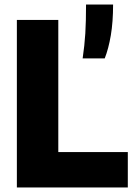

<svg xmlns="http://www.w3.org/2000/svg" viewBox="-20 -828 588 848"><path d="M54.5 0V-740H237.5V-156.5H544.5V0ZM345 -570Q353.5 -627 356.8 -680.2Q360 -733.5 360 -808H479.5Q479.5 -731.5 469.5 -672.2Q459.5 -613 442.5 -570Z"/></svg>

Font: Encode Sans SmCnd XBd
Style: Regular
Weight: 800
Width: 4
Designer: Multiple Designers
Foundry: Impallari Type
Version: Version 3.002; ttfautohint (v1.8.3) -l 8 -r 50 -G 200 -x 14 